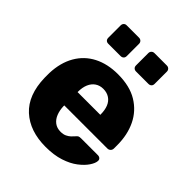

<svg xmlns="http://www.w3.org/2000/svg" viewBox="-208 -872 1010 1010"><g transform="rotate(45 297.0 -367.0)"><path d="M299 10Q181 10 111 -54Q41 -118 38 -244Q38 -251 38 -262Q38 -273 38 -279Q41 -358 73.5 -414.5Q106 -471 163.5 -500.5Q221 -530 298 -530Q386 -530 443.5 -495Q501 -460 530 -400Q559 -340 559 -263V-239Q559 -228 552 -221Q545 -214 534 -214H214Q214 -213 214 -211Q214 -209 214 -207Q215 -178 224.5 -154Q234 -130 252.5 -116Q271 -102 298 -102Q318 -102 331.5 -108.5Q345 -115 354 -123.5Q363 -132 368 -138Q377 -149 382.5 -151.5Q388 -154 400 -154H524Q534 -154 540.5 -148Q547 -142 546 -132Q545 -115 529 -91Q513 -67 482.5 -43.5Q452 -20 406 -5Q360 10 299 10ZM214 -313H383V-315Q383 -348 373.5 -371.5Q364 -395 344.5 -408Q325 -421 298 -421Q272 -421 253 -408Q234 -395 224 -371.5Q214 -348 214 -315ZM355 -607Q345 -607 338.5 -613Q332 -619 332 -630V-721Q332 -731 338.5 -737.5Q345 -744 355 -744H447Q457 -744 463.5 -737.5Q470 -731 470 -721V-630Q470 -619 463.5 -613Q457 -607 447 -607ZM148 -607Q138 -607 132 -613Q126 -619 126 -630V-721Q126 -731 132 -737.5Q138 -744 148 -744H240Q250 -744 256.5 -737.5Q263 -731 263 -721V-630Q263 -619 256.5 -613Q250 -607 240 -607Z"/></g></svg>

Font: Rubik
Style: Bold
Weight: 700
Designer: Hubert and Fischer
Foundry: Hubert and Fischer
Version: Version 2.300;gftools[0.9.30]